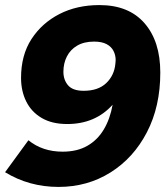

<svg xmlns="http://www.w3.org/2000/svg" viewBox="-31 -729 652 757"><path d="M200 8Q84 8 -11 -50L81 -176Q136.5 -131 216 -131Q273 -131 313.2 -154Q353.5 -177 378.2 -218.5Q403 -260 413 -316Q344.5 -240 234 -240Q174 -240 133.5 -263.8Q93 -287.5 72.5 -328.8Q52 -370 52 -422Q52 -511.5 93 -574.8Q134 -638 203 -673.5Q272 -709 361 -709Q476.5 -709 538.8 -637.5Q601 -566 601 -443Q601 -309 548.2 -207.5Q495.5 -106 404.5 -49Q313.5 8 200 8ZM299 -371Q356 -371 388 -401.5Q420 -432 424 -479L425 -492Q425 -511.5 416.5 -528.2Q408 -545 389.2 -555Q370.5 -565 340 -565Q300.5 -565 273.5 -549.2Q246.5 -533.5 232.8 -506.5Q219 -479.5 219 -446Q219 -414 237.5 -392.5Q256 -371 299 -371Z"/></svg>

Font: Argentum Novus
Style: Bold Italic
Weight: 700
Designer: Julieta Ulanovsky (font) & Cristiano Sobral (main changes)
Foundry: Julieta Ulanovsky (font) & Cristiano Sobral (main changes)
Version: Version 3.00;November 27, 2020;FontCreator 13.0.0.2655 64-bi